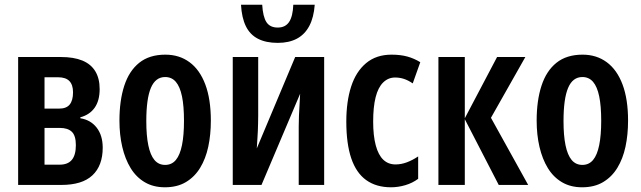

<svg xmlns="http://www.w3.org/2000/svg" viewBox="-20 -785 2722 815"><path d="M403 -407Q403 -358 382 -328Q361 -298 321 -287V-283Q365 -276 390.5 -243Q416 -210 416 -158Q416 -120 405 -90.5Q394 -61 372 -40.5Q350 -20 317 -10Q284 0 241 0H57V-543H238Q293 -543 329.5 -528Q366 -513 384.5 -482.5Q403 -452 403 -407ZM302 -169Q302 -209 285 -225.5Q268 -242 234 -242H169V-86H233Q268 -86 285 -106.5Q302 -127 302 -169ZM290 -393Q290 -425 274.5 -441Q259 -457 227 -457H169V-324H231Q262 -324 276 -341.5Q290 -359 290 -393Z M875 -273Q875 -213 864 -162Q853 -111 829.5 -72.5Q806 -34 769 -12Q732 10 680 10Q631 10 594.5 -11.5Q558 -33 534.5 -71.5Q511 -110 499 -161.5Q487 -213 487 -273Q487 -358 507.5 -421Q528 -484 571 -518.5Q614 -553 682 -553Q741 -553 784.5 -521Q828 -489 851.5 -426.5Q875 -364 875 -273ZM601 -271Q601 -210 609.5 -168.5Q618 -127 635.5 -106Q653 -85 681 -85Q709 -85 726.5 -106Q744 -127 752.5 -169Q761 -211 761 -272Q761 -335 752.5 -376Q744 -417 726.5 -437.5Q709 -458 681 -458Q640 -458 620.5 -412Q601 -366 601 -271Z M1316 -765Q1312 -711 1293 -675Q1274 -639 1240.5 -621Q1207 -603 1159 -603Q1109 -603 1075 -620.5Q1041 -638 1023.5 -674Q1006 -710 1003 -765H1093Q1096 -714 1111 -691Q1126 -668 1159 -668Q1191 -668 1207 -691.5Q1223 -715 1225 -765ZM1076 -295Q1076 -278 1075.5 -261.5Q1075 -245 1074.5 -229Q1074 -213 1072.5 -194.5Q1071 -176 1070 -155L1233 -543H1356V0H1248V-248Q1248 -270 1249 -293.5Q1250 -317 1251.5 -340.5Q1253 -364 1254 -387L1090 0H968V-543H1076Z M1640 10Q1577 10 1534.5 -20.5Q1492 -51 1471 -113Q1450 -175 1450 -269Q1450 -354 1470.5 -417.5Q1491 -481 1534 -517Q1577 -553 1642 -553Q1680 -553 1709 -545Q1738 -537 1764 -521L1732 -431Q1713 -444 1695 -450Q1677 -456 1657 -456Q1628 -456 1606.5 -435Q1585 -414 1574.5 -372.5Q1564 -331 1564 -269Q1564 -209 1575 -168Q1586 -127 1607 -107Q1628 -87 1659 -87Q1683 -87 1707 -96Q1731 -105 1755 -121V-26Q1731 -8 1700.5 1Q1670 10 1640 10Z M2090 -543H2210L2064 -285L2222 0H2097L1953 -279V0H1841V-543H1953V-283Z M2646 -273Q2646 -213 2635 -162Q2624 -111 2600.5 -72.5Q2577 -34 2540 -12Q2503 10 2451 10Q2402 10 2365.5 -11.5Q2329 -33 2305.5 -71.5Q2282 -110 2270 -161.5Q2258 -213 2258 -273Q2258 -358 2278.5 -421Q2299 -484 2342 -518.5Q2385 -553 2453 -553Q2512 -553 2555.5 -521Q2599 -489 2622.5 -426.5Q2646 -364 2646 -273ZM2372 -271Q2372 -210 2380.5 -168.5Q2389 -127 2406.5 -106Q2424 -85 2452 -85Q2480 -85 2497.5 -106Q2515 -127 2523.5 -169Q2532 -211 2532 -272Q2532 -335 2523.5 -376Q2515 -417 2497.5 -437.5Q2480 -458 2452 -458Q2411 -458 2391.5 -412Q2372 -366 2372 -271Z"/></svg>

Font: Noto Sans Display ExtraCondensed SemiBold
Style: Regular
Weight: 600
Width: 2
Designer: Monotype Design Team
Foundry: Monotype Imaging Inc.
Version: Version 2.003